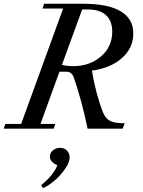

<svg xmlns="http://www.w3.org/2000/svg" viewBox="-42 -683 757 1019"><path d="M-22.5 0 -13.7 -25.4H70.3L293 -637.7H183.6L192.4 -663.1H398.9Q531.7 -663.1 598.6 -623Q665.5 -583 665.5 -505.9Q665.5 -428.7 605.7 -375.2Q545.9 -321.8 445.8 -308.1Q466.3 -184.6 504.9 -85.9Q518.1 -53.7 542.7 -41.3Q567.4 -28.8 619.6 -28.8L608.9 0H422.9Q392.6 -147.5 350.1 -270.5Q345.2 -285.2 335.4 -293.7Q325.7 -302.2 314.5 -302.2H273.4L172.9 -25.4H251.5L242.7 0ZM422.9 -632.8H394L286.6 -338.4Q314.5 -332 347.7 -332Q433.6 -332 493.7 -383.3Q553.7 -434.6 553.7 -515.6Q553.7 -571.3 521 -602.1Q488.3 -632.8 422.9 -632.8ZM186 315.4 176.8 299.3Q239.3 249.5 262.7 194.3Q222.7 175.8 222.7 148.4Q222.7 128.9 238.5 115.2Q254.4 101.6 276.9 101.6Q299.3 101.6 313.5 116.2Q327.6 130.9 327.6 151.4Q327.6 184.6 291 230Q271 256.3 241.5 280.5Q211.9 304.7 186 315.4Z"/></svg>

Font: Elstob 18pt Medium
Style: Italic
Weight: 500
Italic angle: -20°
Designer: Peter S. Baker
Version: Version 1.015